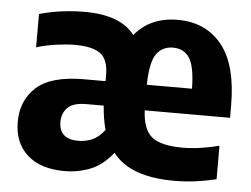

<svg xmlns="http://www.w3.org/2000/svg" viewBox="-45 -611 886 677"><g transform="rotate(5 398.0 -273.0)"><path d="M206.5 10Q120.5 10 73.8 -32.5Q27 -75 27 -149Q27 -224.5 78.5 -271.5Q130 -318.5 247 -318.5H323V-339.5Q323 -395 294.8 -415.8Q266.5 -436.5 205.5 -436.5Q176.5 -436.5 139.8 -431.5Q103 -426.5 68.5 -416V-534Q109.5 -545.5 150 -550.5Q190.5 -555.5 228 -555.5Q356.5 -555.5 406 -489Q461 -556 558.5 -556Q657.5 -556 714.5 -485.5Q771.5 -415 771.5 -270.5V-228H469.5Q472.5 -160.5 504.8 -134.5Q537 -108.5 614 -108.5Q644 -108.5 676.5 -113.2Q709 -118 743 -126.5V-8Q702.5 1.5 666.5 6Q630.5 10.5 595 10.5Q517.5 10.5 463.2 -8.8Q409 -28 376.5 -69.5Q340.5 -24 297 -7Q253.5 10 206.5 10ZM550 -457Q512.5 -457 491.5 -428Q470.5 -399 469 -318.5H629Q627.5 -399.5 607.5 -428.2Q587.5 -457 550 -457ZM245.5 -100.5Q270.5 -100.5 293.8 -110.2Q317 -120 338 -147Q327.5 -184 324 -232H263Q216.5 -232 196.8 -212.5Q177 -193 177 -162Q177 -100.5 245.5 -100.5Z"/></g></svg>

Font: Encode Sans SemiCondensed SemiCondensed
Style: Bold
Weight: 700
Width: 4
Designer: Multiple Designers
Foundry: Impallari Type
Version: Version 3.000; ttfautohint (v1.8.3) -l 8 -r 50 -G 200 -x 14 